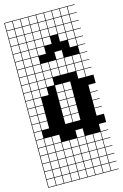

<svg xmlns="http://www.w3.org/2000/svg" viewBox="-147 -828 723 1129"><g transform="rotate(-15 214.5 -263.5)"><path d="M0 238.1V-765.1H428.6V-761.9H384.1V-717.5H428.6V-714.3H384.1V-669.8H428.6V-666.7H384.1V-622.2H428.6V-619H384.1V-574.6H428.6V-571.4H384.1V-527H428.6V-523.8H384.1V-479.4H428.6V-476.2H384.1V-431.7H428.6V-428.6H384.1V-384.1H428.6V-381H384.1V-336.5H428.6V-285.7H384.1V-241.3H428.6V-238.1H384.1V-193.7H428.6V-190.5H384.1V-146H428.6V-142.9H384.1V-98.4H428.6V-47.6H384.1V-3.2H428.6V0H384.1V44.4H428.6V47.6H384.1V92.1H428.6V95.2H384.1V139.7H428.6V142.9H384.1V187.3H428.6V190.5H384.1V234.9H428.6V238.1ZM336.5 -717.5H381V-761.9H336.5ZM50.8 -717.5H95.2V-761.9H50.8ZM98.4 -717.5H142.9V-761.9H98.4ZM146 -717.5H190.5V-761.9H146ZM193.7 -717.5H238.1V-761.9H193.7ZM3.2 -717.5H47.6V-761.9H3.2ZM288.9 -717.5H333.3V-761.9H288.9ZM241.3 -717.5H285.7V-761.9H241.3ZM193.7 -669.8H238.1V-714.3H193.7ZM98.4 -669.8H142.9V-714.3H98.4ZM288.9 -669.8H333.3V-714.3H288.9ZM241.3 -669.8H285.7V-714.3H241.3ZM336.5 -669.8H381V-714.3H336.5ZM50.8 -669.8H95.2V-714.3H50.8ZM3.2 -669.8H47.6V-714.3H3.2ZM146 -669.8H190.5V-714.3H146ZM98.4 -622.2H142.9V-666.7H98.4ZM241.3 -622.2H285.7V-666.7H241.3ZM50.8 -622.2H95.2V-666.7H50.8ZM336.5 -622.2H381V-666.7H336.5ZM146 -622.2H190.5V-666.7H146ZM3.2 -622.2H47.6V-666.7H3.2ZM193.7 -622.2H238.1V-666.7H193.7ZM288.9 -622.2H333.3V-666.7H288.9ZM336.5 -574.6H381V-619H336.5ZM193.7 -574.6H238.1V-619H193.7ZM3.2 -574.6H47.6V-619H3.2ZM146 -574.6H190.5V-619H146ZM50.8 -574.6H95.2V-619H50.8ZM288.9 -574.6H333.3V-619H288.9ZM98.4 -574.6H142.9V-619H98.4ZM336.5 -527H381V-571.4H336.5ZM146 -527H190.5V-571.4H146ZM3.2 -527H47.6V-571.4H3.2ZM50.8 -527H95.2V-571.4H50.8ZM98.4 -527H142.9V-571.4H98.4ZM50.8 -479.4H95.2V-523.8H50.8ZM3.2 -479.4H47.6V-523.8H3.2ZM241.3 -479.4H285.7V-523.8H241.3ZM98.4 -479.4H142.9V-523.8H98.4ZM241.3 -431.7H285.7V-476.2H241.3ZM193.7 -431.7H238.1V-476.2H193.7ZM336.5 -431.7H381V-476.2H336.5ZM146 -431.7H190.5V-476.2H146ZM50.8 -431.7H95.2V-476.2H50.8ZM3.2 -431.7H47.6V-476.2H3.2ZM288.9 -431.7H333.3V-476.2H288.9ZM98.4 -431.7H142.9V-476.2H98.4ZM146 -384.1H190.5V-428.6H146ZM98.4 -384.1H142.9V-428.6H98.4ZM336.5 -384.1H381V-428.6H336.5ZM193.7 -384.1H238.1V-428.6H193.7ZM50.8 -384.1H95.2V-428.6H50.8ZM241.3 -384.1H285.7V-428.6H241.3ZM288.9 -384.1H333.3V-428.6H288.9ZM3.2 -384.1H47.6V-428.6H3.2ZM336.5 -336.5H381V-381H336.5ZM3.2 -336.5H47.6V-381H3.2ZM146 -336.5H190.5V-381H146ZM98.4 -336.5H142.9V-381H98.4ZM50.8 -336.5H95.2V-381H50.8ZM98.4 -288.9H142.9V-333.3H98.4ZM193.7 -288.9H238.1V-333.3H193.7ZM241.3 -288.9H285.7V-333.3H241.3ZM3.2 -288.9H47.6V-333.3H3.2ZM50.8 -288.9H95.2V-333.3H50.8ZM50.8 -241.3H95.2V-285.7H50.8ZM3.2 -241.3H47.6V-285.7H3.2ZM241.3 -241.3H285.7V-285.7H241.3ZM193.7 -241.3H238.1V-285.7H193.7ZM50.8 -193.7H95.2V-238.1H50.8ZM3.2 -193.7H47.6V-238.1H3.2ZM241.3 -193.7H285.7V-238.1H241.3ZM193.7 -193.7H238.1V-238.1H193.7ZM50.8 -146H95.2V-190.5H50.8ZM3.2 -146H47.6V-190.5H3.2ZM193.7 -146H238.1V-190.5H193.7ZM241.3 -146H285.7V-190.5H241.3ZM50.8 -98.4H95.2V-142.9H50.8ZM193.7 -98.4H238.1V-142.9H193.7ZM3.2 -98.4H47.6V-142.9H3.2ZM241.3 -98.4H285.7V-142.9H241.3ZM3.2 -50.8H47.6V-95.2H3.2ZM142.9 -47.6H98.4V-3.2H142.9ZM241.3 -3.2H285.7V-47.6H241.3ZM50.8 -3.2H95.2V-47.6H50.8ZM3.2 -3.2H47.6V-47.6H3.2ZM3.2 44.4H47.6V0H3.2ZM98.4 44.4H142.9V0H98.4ZM241.3 44.4H285.7V0H241.3ZM50.8 44.4H95.2V0H50.8ZM193.7 44.4H238.1V0H193.7ZM336.5 44.4H381V0H336.5ZM288.9 44.4H333.3V0H288.9ZM146 44.4H190.5V0H146ZM3.2 92.1H47.6V47.6H3.2ZM98.4 92.1H142.9V47.6H98.4ZM50.8 92.1H95.2V47.6H50.8ZM241.3 92.1H285.7V47.6H241.3ZM193.7 92.1H238.1V47.6H193.7ZM336.5 92.1H381V47.6H336.5ZM146 92.1H190.5V47.6H146ZM288.9 92.1H333.3V47.6H288.9ZM288.9 139.7H333.3V95.2H288.9ZM146 139.7H190.5V95.2H146ZM98.4 139.7H142.9V95.2H98.4ZM336.5 139.7H381V95.2H336.5ZM193.7 139.7H238.1V95.2H193.7ZM50.8 139.7H95.2V95.2H50.8ZM3.2 139.7H47.6V95.2H3.2ZM241.3 139.7H285.7V95.2H241.3ZM288.9 187.3H333.3V142.9H288.9ZM146 187.3H190.5V142.9H146ZM98.4 187.3H142.9V142.9H98.4ZM336.5 187.3H381V142.9H336.5ZM193.7 187.3H238.1V142.9H193.7ZM241.3 187.3H285.7V142.9H241.3ZM50.8 187.3H95.2V142.9H50.8ZM3.2 187.3H47.6V142.9H3.2ZM288.9 234.9H333.3V190.5H288.9ZM193.7 234.9H238.1V190.5H193.7ZM146 234.9H190.5V190.5H146ZM98.4 234.9H142.9V190.5H98.4ZM50.8 234.9H95.2V190.5H50.8ZM336.5 234.9H381V190.5H336.5ZM241.3 234.9H285.7V190.5H241.3ZM3.2 234.9H47.6V190.5H3.2Z"/></g></svg>

Font: Jacquard 12 Charted
Style: Regular
Weight: 400
Designer: Sarah Cadigan-Fried
Version: Version 1.000